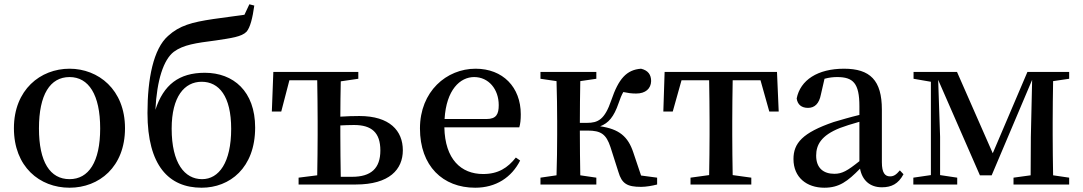

<svg xmlns="http://www.w3.org/2000/svg" viewBox="-20 -862 5060 897"><path d="M305 15C443 15 564 -82 564 -263C564 -444 439 -541 305 -541C169 -541 45 -443 45 -263C45 -83 165 15 305 15ZM305 -25C214 -25 162 -105 162 -262C162 -420 214 -502 305 -502C394 -502 448 -420 448 -262C448 -105 394 -25 305 -25Z M924 -25C843 -25 782 -99 782 -261C782 -411 842 -480 922 -480C1003 -480 1060 -413 1060 -260C1060 -103 1003 -25 924 -25ZM1145 -842 1122 -793C1076 -786 1022 -780 976 -773C876 -758 819 -743 765 -694C697 -634 669 -495 669 -334C669 -88 769 15 922 15C1053 15 1172 -77 1172 -266C1172 -436 1070 -522 937 -522C816 -522 744 -466 706 -349C713 -488 744 -583 792 -620C837 -653 895 -661 988 -673C1060 -684 1109 -690 1132 -714C1149 -734 1160 -778 1168 -836Z M1572 -36C1571 -93 1570 -176 1570 -232V-276C1590 -277 1611 -278 1634 -278C1716 -278 1757 -243 1757 -159C1757 -75 1713 -36 1625 -36ZM1654 -494V-526H1257L1250 -341H1294L1332 -487H1462C1463 -431 1464 -350 1464 -294V-232C1464 -178 1463 -99 1462 -43L1375 -32V0H1642C1800 0 1862 -71 1862 -160C1862 -251 1801 -320 1659 -320C1631 -320 1600 -319 1570 -317C1570 -369 1571 -434 1572 -482Z M2057 -306C2065 -443 2130 -502 2195 -502C2263 -502 2310 -445 2310 -371C2310 -329 2299 -306 2253 -306ZM2406 -267C2411 -283 2413 -303 2413 -328C2413 -455 2329 -541 2202 -541C2066 -541 1942 -435 1942 -262C1942 -86 2049 15 2200 15C2297 15 2370 -33 2410 -112L2390 -126C2352 -78 2308 -49 2237 -49C2134 -49 2059 -118 2056 -267Z M2975 -42 2939 -149C2914 -225 2872 -259 2784 -272C2823 -287 2848 -316 2870 -380C2877 -401 2884 -418 2892 -432C2912 -428 2928 -425 2952 -425C2996 -425 3021 -448 3022 -483C3022 -513 3008 -533 2975 -541C2907 -536 2870 -494 2836 -394C2805 -303 2774 -288 2722 -288H2689C2689 -350 2690 -428 2691 -483L2766 -494V-526H2505V-494L2580 -483C2582 -427 2583 -349 2583 -294V-232C2583 -178 2582 -99 2580 -43L2505 -32V0H2766V-32L2691 -43C2690 -99 2689 -180 2689 -252H2725C2788 -252 2812 -235 2832 -175L2869 -59C2885 -4 2910 11 2975 11C2998 11 3027 6 3050 0V-32Z M3533 -487 3574 -341H3618L3610 -526H3085L3079 -341H3123L3164 -487H3293C3294 -431 3295 -350 3295 -294V-232C3295 -178 3294 -100 3293 -44L3206 -32V0H3490V-32L3403 -44C3402 -100 3401 -178 3401 -232V-294C3401 -350 3402 -431 3403 -487Z M3995 -109C3939 -64 3914 -50 3878 -50C3828 -50 3793 -76 3793 -135C3793 -185 3816 -229 3904 -264C3925 -272 3959 -283 3995 -293ZM4184 -66C4167 -46 4156 -38 4138 -38C4115 -38 4100 -54 4100 -104V-350C4100 -487 4045 -541 3923 -541C3800 -541 3719 -488 3702 -402C3706 -373 3725 -358 3755 -358C3786 -358 3807 -378 3815 -420L3832 -494C3854 -500 3873 -502 3891 -502C3966 -502 3995 -473 3995 -366V-325C3953 -315 3909 -302 3875 -292C3729 -242 3687 -193 3687 -119C3687 -33 3749 15 3831 15C3901 15 3940 -15 3998 -74C4008 -20 4044 13 4100 13C4145 13 4177 -3 4201 -48Z M4975 -494V-526H4780L4618 -146L4451 -526H4248V-494L4329 -480V-44L4247 -32V0H4452V-32L4372 -44V-223L4363 -489L4558 -43H4613L4802 -489L4796 -222L4795 -43L4715 -32V0H4975V-32L4900 -43C4899 -99 4898 -178 4898 -232V-294C4898 -349 4899 -427 4900 -483Z"/></svg>

Font: Source Han Serif CN SemiBold
Style: Regular
Weight: 600
Designer: Ryoko NISHIZUKA 西塚涼子 (kana & ideographs); Frank Grießhammer (Latin, Greek & Cyrillic); Wenlong ZHANG 张文龙 (bopomofo); San
Foundry: Adobe Systems Incorporated
Version: Version 1.000;PS 1;hotconv 16.6.53;makeotf.lib2.5.65590